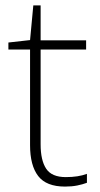

<svg xmlns="http://www.w3.org/2000/svg" viewBox="-20 -679 368 709"><path d="M223 -25Q246 -25 265.5 -28Q285 -31 301 -37V-4Q285 2 265 6Q245 10 220 10Q151 10 121 -29Q91 -68 91 -143V-496H11V-522L91 -531L103 -659H130V-530H298V-496H130V-146Q130 -87 150.5 -56Q171 -25 223 -25Z"/></svg>

Font: Noto Sans Kannada ExtraLight
Style: Regular
Weight: 200
Designer: Jelle Bosma - Monotype Design Team
Foundry: Monotype Imaging Inc.
Version: Version 2.005; ttfautohint (v1.8.4.7-5d5b)